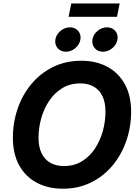

<svg xmlns="http://www.w3.org/2000/svg" viewBox="-20 -1092 811 1121"><path d="M346.8 9.8Q260.4 9.8 194.6 -25.3Q128.9 -60.3 92.1 -126.7Q55.2 -193.2 55.2 -287.7Q55.2 -376.7 83.1 -457.8Q111 -538.8 163.5 -601.7Q216 -664.6 289.7 -700.9Q363.3 -737.3 454.6 -737.3Q540.8 -737.3 606.2 -702.4Q671.6 -667.5 708.6 -601Q745.5 -534.6 745.5 -439.8Q745.5 -350.5 717.5 -269.6Q689.5 -188.7 637.1 -125.7Q584.7 -62.8 511.3 -26.5Q437.9 9.8 346.8 9.8ZM352.9 -122.6Q413.1 -122.6 458.6 -150.5Q504.1 -178.5 534.7 -225Q565.3 -271.6 580.6 -327.7Q595.8 -383.7 595.8 -439.7Q595.8 -494.1 578.1 -530.9Q560.4 -567.6 527.3 -586.3Q494.3 -605 448.6 -605Q388.4 -605 342.8 -576.9Q297.1 -548.8 266.4 -502.3Q235.7 -455.7 220.3 -399.9Q204.9 -344 204.9 -288Q204.9 -233.9 222.9 -197Q240.9 -160.1 274 -141.4Q307.2 -122.6 352.9 -122.6ZM580.9 -790Q550.7 -790 532.8 -811Q515 -831.9 519.8 -861.3Q524.6 -890.8 549.5 -911.6Q574.4 -932.4 604.7 -932.4Q634.9 -932.4 652.8 -911.6Q670.7 -890.8 665.8 -861.3Q661 -831.9 636 -811Q611.1 -790 580.9 -790ZM364.5 -790Q334.3 -790 316.4 -811Q298.6 -831.9 303.4 -861.3Q308.2 -890.8 333.1 -911.6Q358 -932.4 388.3 -932.4Q418.5 -932.4 436.4 -911.6Q454.3 -890.8 449.5 -861.3Q444.6 -831.9 419.7 -811Q394.7 -790 364.5 -790ZM678.7 -1071.6 663 -993.8H380.3L396 -1071.6Z"/></svg>

Font: Inter
Style: Italic
Weight: 400
Italic angle: -9.3988°
Designer: Rasmus Andersson
Foundry: rsms
Version: Version 4.001;git-66647c0bb